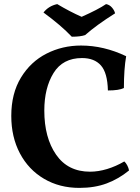

<svg xmlns="http://www.w3.org/2000/svg" viewBox="-20 -907 682 936"><path d="M35 -342Q35 -451 82 -528.5Q129 -606 206.5 -645.5Q284 -685 375 -685Q486 -685 595 -633Q584 -570 584 -478Q561 -466 506 -466Q504 -552 472 -588Q440 -624 380 -624Q286 -624 241 -551Q196 -478 196 -368Q196 -236 253.5 -153Q311 -70 419 -70Q459 -70 502 -83Q545 -96 586 -120Q594 -113 600.5 -100.5Q607 -88 609 -76Q559 -35 500.5 -13Q442 9 367 9Q270 9 194.5 -35.5Q119 -80 77 -159.5Q35 -239 35 -342ZM192 -846Q217 -878 259 -887Q321 -850 378 -825Q459 -861 497 -887Q514 -884 526 -870Q538 -856 541 -842Q449 -784 395 -736Q372 -728 330 -728Q278 -783 192 -846Z"/></svg>

Font: Vollkorn SC
Style: Bold
Weight: 700
Designer: Friedrich Althausen
Foundry: Friedrich Althausen
Version: Version 4.015